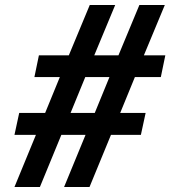

<svg xmlns="http://www.w3.org/2000/svg" viewBox="-20 -750 683 770"><path d="M641 -730 557 -528H643L625 -441H521L462 -297H564L545 -209H425L339 0H237L323 -209H226L140 0H38L124 -209H38L57 -297H161L220 -441H118L136 -528H256L340 -730H442L358 -528H455L539 -730ZM263 -297H360L419 -441H322Z"/></svg>

Font: Nacelle Bold
Style: Italic
Weight: 700
Italic angle: -12°
Designer: Sora Sagano
Foundry: Sora Sagano
Version: Version 1.000;FEAKit 1.0